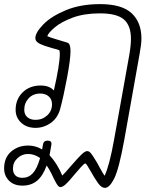

<svg xmlns="http://www.w3.org/2000/svg" viewBox="-51 -618 782 934"><path d="M637 -431Q637 -403 628 -355L554 60Q528 203 505 249.5Q482 296 459 296Q443 296 426.5 273.5Q410 251 389 213Q369 177 364 177Q359 177 343 194.5Q327 212 307 236Q282 267 267.5 279.5Q253 292 243 292Q236 292 230 284Q224 276 218.5 265.5Q213 255 211 251Q209 246 198.5 225Q188 204 176 187Q158 237 129.5 261Q101 285 58 285Q17 285 -7 261Q-31 237 -31 201Q-31 149 3 119.5Q37 90 86 90Q122 90 154 109L158 85Q161 66 181 66Q202 66 199 86L190 137Q227 177 252 236Q268 220 283 202L306 176Q330 148 346.5 132.5Q363 117 373 117Q383 117 392 128.5Q401 140 409.5 154.5Q418 169 421 173Q433 195 435 199Q438 204 445 216.5Q452 229 458 237Q482 185 504 61L542 -150Q553 -208 578 -351Q586 -397 586 -429Q586 -494 551.5 -523.5Q517 -553 435 -553Q358 -553 302 -532Q246 -511 215 -484.5Q184 -458 179 -442Q195 -435 219 -428Q243 -421 252 -418Q259 -416 265.5 -414Q272 -412 278 -410Q292 -405 292 -369Q292 -330 275.5 -241.5Q259 -153 242 -89Q230 -44 196 -20Q162 4 122 4Q79 4 52 -21Q25 -46 25 -84Q25 -135 59 -168.5Q93 -202 147 -202Q189 -202 211 -178Q240 -304 240 -357Q240 -373 236 -374Q228 -378 206 -383Q166 -394 143.5 -404.5Q121 -415 121 -433Q121 -459 159 -498.5Q197 -538 268.5 -568Q340 -598 436 -598Q542 -598 589.5 -553.5Q637 -509 637 -431ZM202 -111Q202 -135 186 -149Q170 -163 145 -163Q110 -163 88.5 -140Q67 -117 67 -84Q67 -61 82 -48Q97 -35 122 -35Q155 -35 178.5 -56.5Q202 -78 202 -111ZM144 151Q117 131 85 131Q56 131 34 151.5Q12 172 12 202Q12 223 23.5 235Q35 247 58 247Q88 247 108.5 225Q129 203 144 151Z"/></svg>

Font: Mali Light
Style: Italic
Weight: 300
Italic angle: -10°
Version: Version 1.000; ttfautohint (v1.6)